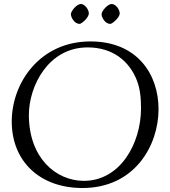

<svg xmlns="http://www.w3.org/2000/svg" viewBox="-20 -924 855 964"><path d="M336 -853C336 -836 354 -804 380 -804C388 -804 426 -834 426 -857C426 -876 406 -904 386 -904C365 -904 336 -868 336 -853ZM490 -853C490 -836 508 -804 534 -804C542 -804 581 -834 581 -857C581 -876 561 -904 541 -904C520 -904 490 -868 490 -853ZM39 -314C39 -114 180 20 394 20C655 20 776 -192 776 -376C776 -550 670 -716 434 -716C181 -716 39 -509 39 -314ZM125 -347C125 -491 222 -686 420 -686C547 -686 630 -616 667 -521C684 -478 688 -429 688 -380C688 -204 584 -16 401 -16C262 -16 125 -130 125 -347Z"/></svg>

Font: OFL Sorts Mill Goudy
Style: Italic
Weight: 500
Italic angle: -6°
Version: Version 003.000